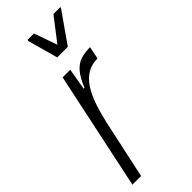

<svg xmlns="http://www.w3.org/2000/svg" viewBox="-238 -751 782 782"><g transform="rotate(-45 153.5 -359.5)"><path d="M3 0 111 -510H155L139 -417H144Q161 -459 180 -481Q199 -503 223 -510.5Q247 -518 277 -518L266 -464Q232 -464 207 -449Q182 -434 163.5 -406Q145 -378 131.5 -338.5Q118 -299 107 -251L53 0ZM153 -583 117 -713 118 -719H155L190 -619L267 -719H307L305 -713L214 -583Z"/></g></svg>

Font: Saira ExtraCondensed Light
Style: Italic
Weight: 300
Width: 2
Italic angle: -12°
Designer: Hector Gatti with collaboration of the Omnibus-Type team
Foundry: Omnibus-Type
Version: Version 1.101